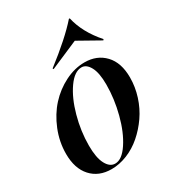

<svg xmlns="http://www.w3.org/2000/svg" viewBox="-184 -850 869 963"><g transform="rotate(-30 250.5 -368.0)"><path d="M485.8 -340.8Q485.8 -286.1 468.8 -232.7Q451.7 -179.2 421.4 -135.5Q391.1 -91.8 352.5 -58.3Q314 -24.9 268.1 -6.3Q222.2 12.2 176.8 12.2Q103 12.2 59.6 -35.6Q16.1 -83.5 16.1 -168Q16.1 -237.8 42.7 -303.5Q69.3 -369.1 112.3 -416.3Q155.3 -463.4 211.7 -491.7Q268.1 -520 325.2 -520Q397 -520 441.4 -473.1Q485.8 -426.3 485.8 -340.8ZM136.2 -147Q136.2 -76.2 155.8 -39.6Q175.3 -2.9 206.1 -2.9Q245.6 -2.9 283.2 -59.6Q320.8 -116.2 343 -201.4Q365.2 -286.6 365.2 -369.1Q365.2 -437 346.4 -471.4Q327.6 -505.9 299.8 -505.9Q258.8 -505.9 220.5 -451.4Q182.1 -397 159.2 -313.5Q136.2 -230 136.2 -147ZM171.9 -573.2Q301.8 -673.3 367.2 -748H372.1Q392.6 -657.2 466.8 -573.2L462.9 -567.9L337.9 -638.2L174.8 -567.9Z"/></g></svg>

Font: Nyght Serif Medium Italic
Style: Regular
Weight: 500
Italic angle: -16°
Designer: Maksym Kobuzan
Version: Version 0.410;Glyphs 3.1.2 (3151)